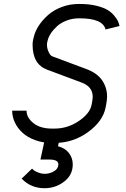

<svg xmlns="http://www.w3.org/2000/svg" viewBox="-20 -716 640 978"><path d="M245.1 -61H257.3Q324.2 -61 380.9 -99.1Q437.5 -137.2 446.3 -181.6L449.2 -196.3Q452.1 -211.9 452.1 -224.1Q452.1 -274.9 394.5 -295.9L219.7 -361.3Q146 -388.7 146 -488.3Q146 -501 148.4 -512.2L151.9 -526.9Q158.7 -556.6 177.7 -585.7Q196.8 -614.7 225.3 -639.9Q253.9 -665 294.7 -680.4Q335.4 -695.8 381.3 -695.8H386.2Q433.6 -695.8 470.5 -686.8Q507.3 -677.7 527.6 -665.5Q547.9 -653.3 562.3 -635.7Q576.7 -618.2 581.3 -607.2Q585.9 -596.2 588.9 -583.5L517.6 -565.9Q503.9 -622.6 386.2 -622.6H381.3Q348.6 -622.6 319.3 -611.3Q290 -600.1 270.8 -582.5Q251.5 -564.9 239.3 -546.4Q227.1 -527.8 223.1 -511.2L219.7 -496.6Q219.2 -494.6 219.2 -488.3Q219.2 -469.2 227.8 -451.2Q236.3 -433.1 245.1 -429.7L419.9 -364.3Q475.1 -343.8 500.2 -306.9Q525.4 -270 525.4 -224.1Q525.4 -206.1 520.5 -181.6L517.6 -167Q503.4 -97.2 427.5 -42.5Q351.6 12.2 257.3 12.2H245.1Q198.7 12.2 159.7 -2Q120.6 -16.1 95.2 -39.3Q69.8 -62.5 55.9 -91.8Q42 -121.1 42 -152.3H115.2Q115.2 -117.2 149.9 -89.1Q184.6 -61 245.1 -61ZM277.3 121.1Q277.3 96.7 231.4 96.7H186L207 -0.5H281.7L275.4 28.8Q312.5 38.6 331.5 64Q350.6 89.4 350.6 121.1Q350.6 175.8 306.6 209.2Q262.7 242.7 207 242.7Q136.7 242.7 90.3 193.8L143.1 143.1Q147.5 147.5 153.8 152.3Q160.2 157.2 175.8 163.3Q191.4 169.4 207 169.4Q233.4 169.4 255.4 156.2Q277.3 143.1 277.3 121.1Z"/></svg>

Font: Anka/Coder
Style: Italic
Weight: 400
Italic angle: -12°
Monospace: yes
Version: Version 001.100